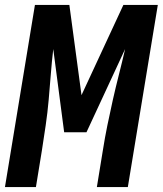

<svg xmlns="http://www.w3.org/2000/svg" viewBox="-24 -755 657 775"><path d="M-4 0 117 -735H256L305 -371L474 -735H613L492 0H367L391 -147Q399 -198 409.5 -249.5Q420 -301 431.5 -352Q443 -403 456 -454Q469 -505 481 -557L325 -221H235L191 -557Q185 -505 181 -454Q177 -403 172.5 -352Q168 -301 160.5 -249.5Q153 -198 145 -147L121 0Z"/></svg>

Font: Iosevka Extrabold Extended
Style: Italic
Weight: 800
Width: 7
Italic angle: -9°
Monospace: yes
Designer: Belleve Invis
Foundry: Belleve Invis
Version: Version 32.5.0; ttfautohint (v1.8.4)